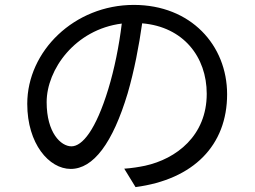

<svg xmlns="http://www.w3.org/2000/svg" viewBox="-20 -736 1040 782"><path d="M271 -140C228 -140 170 -195 170 -320C170 -453 286 -616 476 -640C465 -549 446 -455 421 -373C370 -206 315 -140 271 -140ZM532 26C768 -5 905 -144 905 -352C905 -552 757 -716 525 -716C283 -716 91 -528 91 -313C91 -150 180 -48 268 -48C360 -48 439 -153 500 -356C527 -449 546 -549 559 -641C727 -627 822 -504 822 -354C822 -183 698 -89 571 -61C547 -56 517 -51 486 -49Z"/></svg>

Font: Noto Sans Mono CJK JP Regular
Style: Regular
Weight: 400
Designer: Ryoko NISHIZUKA (kana & ideographs); Paul D. Hunt (Latin, Greek & Cyrillic); Wenlong ZHANG (bopomofo); Sandoll Communica
Foundry: Adobe Systems Incorporated
Version: Version 1.004;PS 1.004;hotconv 1.0.82;makeotf.lib2.5.63406